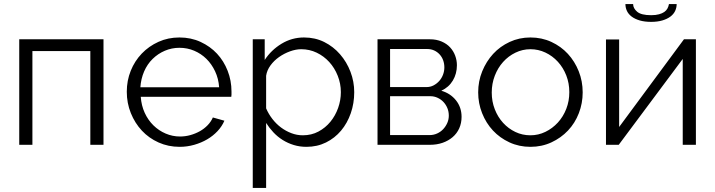

<svg xmlns="http://www.w3.org/2000/svg" viewBox="-20 -715 3531 948"><path d="M75 0V-521H491V0H426V-463H140V0Z M867 10Q811 10 763 -11.5Q715 -33 680.5 -70Q646 -107 626 -156.5Q606 -206 606 -262Q606 -317 625.5 -365.5Q645 -414 680 -450.5Q715 -487 762.5 -508.5Q810 -530 866 -530Q923 -530 970.5 -508Q1018 -486 1051.5 -450Q1085 -414 1104 -365.5Q1123 -317 1123 -263Q1123 -255 1123 -248Q1123 -241 1122 -237H675Q678 -194 694.5 -158Q711 -122 737.5 -96Q764 -70 798 -55.5Q832 -41 869 -41Q895 -41 920 -48Q945 -55 966.5 -67Q988 -79 1005 -96.5Q1022 -114 1031 -135L1088 -119Q1076 -91 1054 -67.5Q1032 -44 1003 -27Q974 -10 939 0Q904 10 867 10ZM1062 -284Q1059 -327 1042 -363Q1025 -399 999 -424.5Q973 -450 939 -464.5Q905 -479 866 -479Q828 -479 794 -464.5Q760 -450 733.5 -424Q707 -398 691.5 -362Q676 -326 673 -284Z M1493 10Q1460 10 1430.5 1Q1401 -8 1375.5 -24Q1350 -40 1329.5 -62Q1309 -84 1294 -108V213H1228V-521H1287V-419Q1319 -468 1370 -499Q1421 -530 1481 -530Q1536 -530 1581 -507.5Q1626 -485 1659 -447Q1692 -409 1710.5 -360.5Q1729 -312 1729 -260Q1729 -205 1712 -156Q1695 -107 1664 -70Q1633 -33 1589.5 -11.5Q1546 10 1493 10ZM1475 -47Q1518 -47 1552.5 -65.5Q1587 -84 1611.5 -114Q1636 -144 1649.5 -182Q1663 -220 1663 -260Q1663 -302 1647.5 -341Q1632 -380 1605.5 -409Q1579 -438 1543.5 -455Q1508 -472 1467 -472Q1441 -472 1412 -461.5Q1383 -451 1358 -433.5Q1333 -416 1315.5 -392Q1298 -368 1294 -341V-180Q1306 -152 1325 -127.5Q1344 -103 1367.5 -85.5Q1391 -68 1418.5 -57.5Q1446 -47 1475 -47Z M1844 0V-521H2103Q2135 -521 2160.5 -510Q2186 -499 2202.5 -481Q2219 -463 2227.5 -440Q2236 -417 2236 -393Q2236 -351 2216 -317.5Q2196 -284 2159 -267Q2204 -254 2231.5 -219.5Q2259 -185 2259 -138Q2259 -107 2247.5 -81.5Q2236 -56 2215 -38Q2194 -20 2165.5 -10Q2137 0 2102 0ZM1906 -48H2101Q2121 -48 2138.5 -56Q2156 -64 2168.5 -77.5Q2181 -91 2188.5 -108Q2196 -125 2196 -144Q2196 -164 2189 -181Q2182 -198 2170 -211Q2158 -224 2141 -232Q2124 -240 2105 -240H1906ZM1906 -285H2085Q2105 -285 2121 -293.5Q2137 -302 2149 -315.5Q2161 -329 2167.5 -346.5Q2174 -364 2174 -382Q2174 -401 2168 -417.5Q2162 -434 2150.5 -446.5Q2139 -459 2123.5 -466Q2108 -473 2089 -473H1906Z M2599 10Q2543 10 2495.5 -12Q2448 -34 2414 -70.5Q2380 -107 2360.5 -156Q2341 -205 2341 -259Q2341 -314 2361 -363Q2381 -412 2415 -449Q2449 -486 2496.5 -508Q2544 -530 2599 -530Q2655 -530 2702.5 -508Q2750 -486 2784 -449Q2818 -412 2837.5 -363Q2857 -314 2857 -259Q2857 -205 2838 -156Q2819 -107 2784.5 -70.5Q2750 -34 2702.5 -12Q2655 10 2599 10ZM2408 -258Q2408 -214 2423 -175.5Q2438 -137 2464 -108.5Q2490 -80 2524.5 -63.5Q2559 -47 2599 -47Q2638 -47 2673 -64Q2708 -81 2734.5 -110Q2761 -139 2776 -177.5Q2791 -216 2791 -260Q2791 -304 2776 -342.5Q2761 -381 2734.5 -410Q2708 -439 2673 -455.5Q2638 -472 2599 -472Q2560 -472 2525 -455Q2490 -438 2464 -409Q2438 -380 2423 -341Q2408 -302 2408 -258Z M2972 0V-520H3037V-88L3357 -521H3416V0H3351V-424L3035 0ZM3195 -607Q3163 -607 3139 -614Q3115 -621 3099 -633Q3083 -645 3075.5 -661Q3068 -677 3068 -695H3106Q3106 -674 3126 -657Q3146 -640 3195 -640Q3218 -640 3234 -644.5Q3250 -649 3260 -656Q3270 -663 3275.5 -673Q3281 -683 3283 -695H3321Q3321 -677 3313.5 -661Q3306 -645 3290 -633Q3274 -621 3250 -614Q3226 -607 3195 -607Z"/></svg>

Font: Rising Sun Light
Style: Regular
Weight: 300
Designer: Matt McInerney, Pablo Impallari, Rodrigo Fuenzalida (Raleway font), Stephen Hutchings (Greek), Cristiano Sobral (main ch
Foundry: The Rising Sun Project Authors
Version: Version 4.327; ttfautohint (v1.8.4.7-5d5b-dirty)